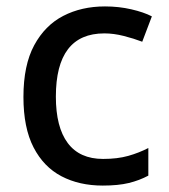

<svg xmlns="http://www.w3.org/2000/svg" viewBox="-20 -568 525 598"><path d="M300 10Q227 10 171.5 -19Q116 -48 84.5 -109Q53 -170 53 -266Q53 -365 86.5 -427Q120 -489 177 -518.5Q234 -548 307 -548Q350 -548 389 -539Q428 -530 453 -517L423 -438Q397 -448 365.5 -456Q334 -464 305 -464Q154 -464 154 -267Q154 -172 191 -122.5Q228 -73 301 -73Q346 -73 379.5 -82.5Q413 -92 442 -107V-21Q414 -6 381 2Q348 10 300 10Z"/></svg>

Font: Noto Sans Sundanese Medium
Style: Regular
Weight: 500
Version: Version 2.003